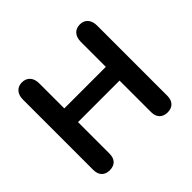

<svg xmlns="http://www.w3.org/2000/svg" viewBox="-164 -865 1059 1059"><g transform="rotate(-45 366.0 -335.0)"><path d="M130 8C172 8 194 -17 194 -58V-304H518V-58C518 -17 541 8 582 8C622 8 645 -17 645 -58V-607C645 -649 622 -678 582 -678C541 -678 518 -649 518 -607V-411H194V-607C194 -649 171 -678 130 -678C90 -678 67 -649 67 -607V-58C67 -17 90 8 130 8Z"/></g></svg>

Font: SN Pro SemiBold
Style: Regular
Weight: 600
Designer: Tobias Whetton
Foundry: Supernotes
Version: Version 1.003;Glyphs 3.3 (3324)